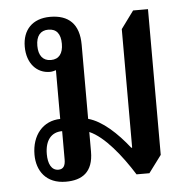

<svg xmlns="http://www.w3.org/2000/svg" viewBox="-45 -600 651 655"><g transform="rotate(-5 280.5 -272.5)"><path d="M155 10C210 10 249 -14 249 -85V-152C300 -130 355 -61 397 6H441L485 -53V-552H434L390 -492V-86H387C346 -138 297 -184 249 -197V-451C249 -522 213 -555 150 -555C89 -555 55 -518 55 -461C55 -403 89 -368 133 -368C141 -368 148 -370 154 -372V-205C95 -204 56 -158 56 -91C56 -36 87 10 155 10ZM140 -408C113 -408 98 -427 98 -460C98 -494 113 -512 140 -512C168 -512 182 -494 182 -460C182 -427 168 -408 140 -408ZM133 -33C109 -33 98 -57 98 -89C98 -137 120 -163 157 -163V-66C157 -46 151 -33 133 -33Z"/></g></svg>

Font: Noto Serif Thai Condensed Medium
Style: Regular
Weight: 500
Width: 3
Designer: Monotype Design Team
Foundry: Monotype Imaging Inc.
Version: Version 2.002